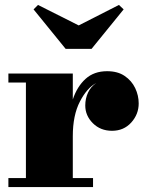

<svg xmlns="http://www.w3.org/2000/svg" viewBox="-20 -758 586 778"><path d="M299 -655 462 -738 481 -720 351 -560H246L116 -720L134 -738ZM14 -36.5H85V-423.5H14V-460H275V-355Q292.5 -407.5 326.8 -438.5Q361 -469.5 414 -469.5Q457 -469.5 485.2 -450.2Q513.5 -431 527.8 -401Q542 -371 542 -339Q542 -295 511.8 -261.5Q481.5 -228 434 -228Q387 -228 356.2 -258.8Q325.5 -289.5 325.5 -330.5Q325.5 -359 336.8 -383Q348 -407 370 -421.5Q332.5 -402 303.8 -346.5Q275 -291 275 -206V-36.5H357V0H14Z"/></svg>

Font: Bodoni* 06pt Fatface
Style: Regular
Weight: 900
Version: Version 2.3